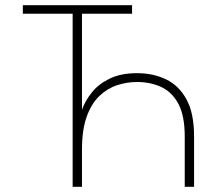

<svg xmlns="http://www.w3.org/2000/svg" viewBox="-20 -720 858 740"><path d="M260 0V-667H68V-700H489V-667H296V-297Q308.5 -332.5 334.8 -364.8Q361 -397 403.8 -417.5Q446.5 -438 508 -438Q570 -438 619.8 -414.2Q669.5 -390.5 698.8 -337Q728 -283.5 728 -194V0H692V-194Q692 -273.5 667.8 -319.2Q643.5 -365 601.8 -384.5Q560 -404 508 -404Q469.5 -404 431.8 -391.8Q394 -379.5 363.2 -350.2Q332.5 -321 314.2 -270.5Q296 -220 296 -144V0Z"/></svg>

Font: Overpass Thin
Style: Regular
Weight: 250
Designer: Delve Withrington, Dave Bailey, Thomas Jockin
Foundry: Delve Fonts LLC
Version: Version 4.000